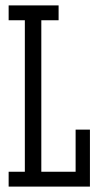

<svg xmlns="http://www.w3.org/2000/svg" viewBox="-20 -691 369 711"><path d="M12 -616H72V-55H12V0H313V-211H260V-55H133V-616H197V-671H12Z"/></svg>

Font: Stint Ultra Condensed
Style: Regular
Weight: 400
Width: 1
Designer: Astigmatic (AOETI)
Foundry: Astigmatic (AOETI)
Version: Version 1.000